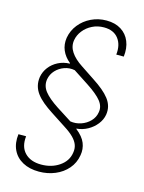

<svg xmlns="http://www.w3.org/2000/svg" viewBox="-130 -814 781 1039"><g transform="rotate(15 260.5 -294.5)"><path d="M475.1 -572.8H433.1Q439.5 -628.4 412.6 -663.1Q385.7 -697.8 331.5 -697.8Q295.9 -697.8 266.1 -682.9Q236.3 -668 216.8 -643.1Q197.3 -618.2 192.4 -588.9Q186.5 -553.7 207.3 -522.5Q228 -491.2 270 -463.9L347.2 -412.6Q378.9 -392.1 402.6 -372.3Q426.3 -352.5 441.4 -332.8Q456.5 -313 462.4 -291.3Q468.3 -269.5 464.4 -244.6Q459.5 -215.3 439.7 -190.2Q419.9 -165 390.9 -148.9Q361.8 -132.8 328.1 -129.9V-128.4Q367.7 -97.2 380.6 -64.7Q393.6 -32.2 387.2 3.4Q379.9 47.9 351.8 80.3Q323.7 112.8 282 130.1Q240.2 147.5 191.9 147.5Q138.7 147.5 100.6 126.7Q62.5 106 44.7 68.4Q26.9 30.8 33.2 -19.5H76.2Q69.3 40 101.8 73.7Q134.3 107.4 193.8 107.4Q252 107.4 294.9 78.1Q337.9 48.8 345.2 1.5Q349.6 -22.5 342.5 -42.7Q335.4 -63 315.9 -82.8Q296.4 -102.5 263.2 -123.5L179.2 -178.2Q148.9 -197.8 126 -216.8Q103 -235.8 87.9 -256.1Q72.8 -276.4 66.9 -299.3Q61 -322.3 64.9 -348.6Q70.3 -379.4 89.4 -404.3Q108.4 -429.2 137.9 -444.3Q167.5 -459.5 203.1 -460.4V-463.4Q172.4 -488.3 158.4 -520.8Q144.5 -553.2 150.4 -591.3Q157.7 -633.3 184.1 -666.3Q210.4 -699.2 250 -718.3Q289.6 -737.3 335.4 -737.3Q383.8 -737.3 417.2 -716.3Q450.7 -695.3 465.8 -658.2Q481 -621.1 475.1 -572.8ZM422.4 -246.6Q428.7 -279.8 405 -309.6Q381.3 -339.4 323.2 -377.4L237.8 -433.1Q208 -439 179.7 -429Q151.4 -418.9 131.3 -397.5Q111.3 -376 106 -346.7Q100.1 -309.6 124 -279.1Q147.9 -248.5 201.7 -213.4L286.6 -159.2Q316.9 -154.3 346.4 -164.3Q376 -174.3 397 -196Q418 -217.8 422.4 -246.6Z"/></g></svg>

Font: Inter Tight ExtraLight
Style: Italic
Weight: 250
Italic angle: -9.39999°
Designer: Rasmus Andersson
Foundry: rsms
Version: Version 3.004